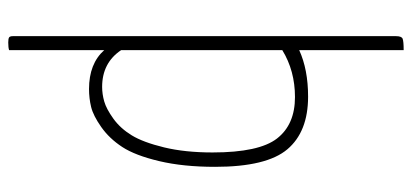

<svg xmlns="http://www.w3.org/2000/svg" viewBox="-280 -494 975 454"><g transform="rotate(90 207.0 -267.5)"><path d="M209 -509Q292 -509 333.5 -460Q375 -411 375 -289Q375 -214 361.5 -157Q348 -100 328 -69.5Q308 -39 281 -20Q254 -1 233.5 4Q213 9 191 9Q131 9 99 -27V198Q93 200 81 200Q72 200 69 198Q66 196 66 189V-470V-717Q66 -730 72 -732.5Q78 -735 99 -735V-488Q145 -509 209 -509ZM186 -22Q203 -22 220.5 -27Q238 -32 261 -48.5Q284 -65 300.5 -92Q317 -119 329 -168.5Q341 -218 341 -283Q341 -393 308 -435.5Q275 -478 210 -478Q148 -478 99 -448V-254V-67Q129 -22 186 -22Z"/></g></svg>

Font: Yanone Kaffeesatz Thin
Style: Regular
Weight: 250
Designer: Yanone (Cyrillic: Daniel Pouzeot)
Foundry: Yanone
Version: Version 1.003;PS 001.003;hotconv 1.0.88;makeotf.lib2.5.64775